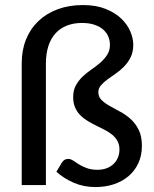

<svg xmlns="http://www.w3.org/2000/svg" viewBox="-20 -750 626 778"><path d="M316 -729.5Q369 -729.5 407.8 -714Q446.5 -698.5 471.2 -674.8Q496 -651 508 -622.8Q520 -594.5 520 -569Q520 -539.5 509.5 -518.2Q499 -497 483.2 -480.8Q467.5 -464.5 449.2 -452Q431 -439.5 415.2 -428Q399.5 -416.5 389 -404.2Q378.5 -392 378.5 -376.5Q378.5 -357.5 391.5 -344.8Q404.5 -332 424.2 -320.8Q444 -309.5 466.8 -297.5Q489.5 -285.5 509.2 -267.8Q529 -250 542 -224Q555 -198 555 -159.5Q555 -119.5 540.5 -88.5Q526 -57.5 500.5 -36Q475 -14.5 440.8 -3.2Q406.5 8 367 8Q319 8 278.8 -9.5Q238.5 -27 208.5 -54L231 -91.5Q235.5 -98.5 241.5 -102.2Q247.5 -106 257 -106Q266.5 -106 276.8 -99Q287 -92 300.2 -83.8Q313.5 -75.5 331.8 -68.8Q350 -62 375.5 -62Q395.5 -62 412 -68.2Q428.5 -74.5 440 -85.5Q451.5 -96.5 457.8 -111.5Q464 -126.5 464 -144Q464 -164 456 -178.5Q448 -193 434.8 -204Q421.5 -215 404.8 -223.5Q388 -232 370.2 -240.8Q352.5 -249.5 335.8 -259.5Q319 -269.5 305.8 -282.8Q292.5 -296 284.5 -314Q276.5 -332 276.5 -357Q276.5 -384.5 287.5 -404.2Q298.5 -424 315 -439.8Q331.5 -455.5 351 -468.8Q370.5 -482 387 -496.5Q403.5 -511 414.5 -528.2Q425.5 -545.5 425.5 -569Q425.5 -585 419.2 -600.8Q413 -616.5 399.5 -629Q386 -641.5 364.2 -649.2Q342.5 -657 312 -657Q278.5 -657 251.5 -646.5Q224.5 -636 205.5 -615.5Q186.5 -595 176.2 -563.8Q166 -532.5 166 -491.5V0H68V-494.5Q68 -547 85.5 -590.2Q103 -633.5 135.5 -664.5Q168 -695.5 213.8 -712.5Q259.5 -729.5 316 -729.5Z"/></svg>

Font: Lato 2
Style: Regular
Weight: 500
Designer: Lukasz Dziedzic with Adam Twardoch and Botio Nikoltchev
Foundry: tyPoland Lukasz Dziedzic
Version: Version 2.015; 2015-08-06; http://www.latofonts.com/